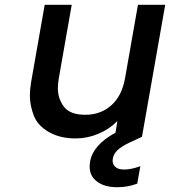

<svg xmlns="http://www.w3.org/2000/svg" viewBox="-20 -571 711 803"><path d="M499 138Q529 138 567 124L554 197Q514 212 471 212Q417 212 386 188.5Q355 165 355 127Q355 116 357 104Q369 35 463 -16L471 -65Q438 -31 391.5 -11.5Q345 8 296 8Q231 8 184 -19Q137 -46 121 -88.5Q105 -131 105 -171Q105 -197 110 -227L167 -551H280L226 -244Q222 -222 222 -202Q222 -158 247.5 -124.5Q273 -91 337 -91Q401 -91 445.5 -130.5Q490 -170 503 -244L557 -551H671L574 0H573L574 1L520 26Q487 42 471 57.5Q455 73 452 92Q451 97 451 101Q451 116 462.5 127Q474 138 499 138Z"/></svg>

Font: Fz Poppins Med
Style: Italic
Weight: 500
Italic angle: -10°
Designer: Ninad Kale (Devanagari), Jonny Pinhorn (Latin)
Foundry: Indian Type Foundry
Version: Vit hóa bi Vntype.Com & FontZin.Com